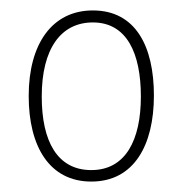

<svg xmlns="http://www.w3.org/2000/svg" viewBox="-20 -744 349 368"><path d="M275 -561C275 -655 240 -724 158 -724C80 -724 35 -660 35 -560C35 -463 75 -396 155 -396C237 -396 275 -466 275 -561ZM60 -559C60 -651 97 -701 158 -701C223 -701 250 -642 250 -559C250 -476 221 -418 155 -418C90 -418 60 -473 60 -559Z"/></svg>

Font: Noto Sans Thai Looped Condensed Thin
Style: Regular
Weight: 100
Width: 3
Designer: Sasikarn Vongin, Ben Mitchell
Foundry: The Fontpad Ltd
Version: Version 1.001